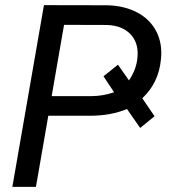

<svg xmlns="http://www.w3.org/2000/svg" viewBox="-20 -731 664 751"><path d="M168.9 -278.3 120.6 0H28.3L151.9 -710.9L400.4 -710.4Q467.3 -708.5 517.3 -681.9Q567.4 -655.3 591.8 -607.4Q616.2 -559.6 609.4 -497.6Q600.6 -406.7 536.6 -346.7L584.5 -276.4L528.3 -230.5L476.6 -304.7Q414.1 -278.3 332 -278.3ZM484.4 -416.5Q510.3 -454.1 516.6 -496.6Q525.4 -558.1 492.7 -594.7Q460 -631.3 398.4 -633.3L230.5 -633.8L182.1 -355H336.4Q382.3 -355 426.3 -370.1L384.8 -432.6L441.4 -478Z"/></svg>

Font: Roboto
Style: Italic
Weight: 400
Italic angle: -12°
Designer: Google
Version: Version 2.134; 2016; ttfautohint (v1.6)